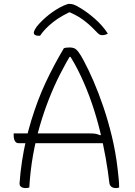

<svg xmlns="http://www.w3.org/2000/svg" viewBox="-20 -953 690 983"><path d="M50 -270H435Q459 -270 470 -268Q481 -266 491 -261L531 -264V-220H74Q66 -220 60.5 -225.5Q55 -231 52.5 -240Q50 -249 50 -260ZM130 7Q126 8 122 9Q118 10 110 10Q104 10 97 8Q90 6 85 1Q80 -4 80 -13Q84 -71 92.5 -126.5Q101 -182 113 -234.5Q125 -287 140.5 -337.5Q156 -388 174 -436Q192 -484 213.5 -530Q235 -576 258.5 -620Q282 -664 307 -706Q312 -708 319.5 -709Q327 -710 337 -710Q350 -710 360 -706Q370 -702 382 -686.5Q394 -671 411 -638Q434 -595 459.5 -536Q485 -477 509 -406.5Q533 -336 552.5 -256Q572 -176 582 -90Q585 -66 587.5 -39.5Q590 -13 590 7Q586 8 582.5 9Q579 10 574 10Q566 10 558.5 7.5Q551 5 546 -1Q541 -7 540 -16Q533 -77 521 -145Q509 -213 491.5 -284Q474 -355 450 -425Q426 -495 395 -561.5Q364 -628 325 -687L371 -662H305L351 -687Q318 -633 287.5 -573Q257 -513 231 -447Q205 -381 184 -309Q163 -237 149 -158Q135 -79 130 7ZM329 -933Q331 -933 332.5 -933Q334 -933 335.5 -933Q337 -933 338 -933Q345 -933 356 -930Q367 -927 393 -911Q408 -902 426.5 -888.5Q445 -875 464 -858.5Q483 -842 500.5 -822.5Q518 -803 532 -781Q525 -777 518.5 -775Q512 -773 503 -773Q494 -773 487.5 -777.5Q481 -782 468 -796Q440 -826 405 -852Q370 -878 311 -901L369 -890Q353 -890 336.5 -890Q320 -890 303 -890L361 -902Q295 -874 251.5 -839.5Q208 -805 185 -770H179Q169 -770 163.5 -772Q158 -774 155.5 -777.5Q153 -781 153 -786Q153 -791 159.5 -803.5Q166 -816 182 -833Q197 -849 213.5 -863.5Q230 -878 248.5 -891Q267 -904 287 -915Q307 -926 329 -933Z"/></svg>

Font: Recursive Casual Light
Style: Regular
Weight: 300
Version: Version 1.047